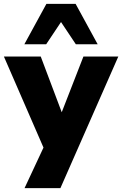

<svg xmlns="http://www.w3.org/2000/svg" viewBox="-39 -785 627 985"><path d="M87 180 201 -64V11L-19 -495H170L291 -174H264L389 -495H568L271 180ZM86 -558 199 -765H349L462 -558H350L274 -672L198 -558Z"/></svg>

Font: Nunito Sans 11pt Black
Style: Regular
Weight: 900
Version: Version 3.101;gftools[0.9.27]